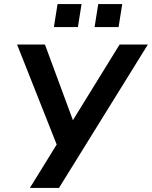

<svg xmlns="http://www.w3.org/2000/svg" viewBox="-20 -924 747 944"><path d="M127 0 272 -235 266 -195 64 -705H201L340 -329H336L568 -705H707L270 0ZM445 -791 463 -904H581L563 -791ZM245 -791 263 -904H381L363 -791Z"/></svg>

Font: Nunito Sans 7pt SemiCondensed
Style: Bold Italic
Weight: 700
Width: 4
Italic angle: -9°
Designer: Vernon Adams
Foundry: Vernon Adams
Version: Version 3.101;gftools[0.9.27]